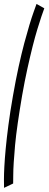

<svg xmlns="http://www.w3.org/2000/svg" viewBox="-54 -762 240 949"><path d="M-34 166.5 11 145Q11.5 130 11.5 104.2Q11.5 78.5 13.8 41.2Q16 4 20.5 -44.5Q25 -93 33.8 -153.8Q42.5 -214.5 55 -288Q68 -362 81.5 -423Q95 -484 107.2 -532.5Q119.5 -581 130.8 -618Q142 -655 150.8 -680.8Q159.5 -706.5 165 -721L126.5 -742.5Q121.5 -728 112.2 -702.5Q103 -677 91.5 -639Q80 -601 66.2 -549.5Q52.5 -498 38.2 -433Q24 -368 10 -288Q-4 -208.5 -12.5 -143.2Q-21 -78 -25.8 -27.2Q-30.5 23.5 -32.5 61.2Q-34.5 99 -34.5 125.2Q-34.5 151.5 -34 166.5Z"/></svg>

Font: Anybody UltraCondensed Light
Style: Italic
Weight: 300
Width: 1
Italic angle: -10°
Version: Version 1.113;gftools[0.9.25]